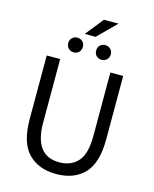

<svg xmlns="http://www.w3.org/2000/svg" viewBox="-138 -1041 916 1144"><g transform="rotate(15 320.0 -469.0)"><path d="M167 -655.8V-264.2Q167 -60.1 319.8 -60.1Q392.1 -60.1 434.3 -106.7Q476.6 -153.3 476.6 -264.2V-655.8H555.7V-265.6Q555.7 -117.7 492.4 -52.7Q429.2 12.2 319.8 12.2Q211.4 12.2 147.7 -53.2Q84 -118.7 84 -265.6V-655.8ZM448.2 -949.7 336.4 -838.4H269.5L358.4 -949.7ZM233.9 -805.7Q253.4 -805.7 266.1 -793.2Q278.8 -780.8 278.8 -761.2Q278.8 -740.7 266.1 -728Q253.4 -715.3 233.9 -715.3Q214.4 -715.3 201.4 -728.3Q188.5 -741.2 188.5 -761.2Q188.5 -780.3 201.7 -793Q214.8 -805.7 233.9 -805.7ZM405.8 -805.7Q424.8 -805.7 438 -793Q451.2 -780.3 451.2 -761.2Q451.2 -741.2 438.2 -728.3Q425.3 -715.3 405.8 -715.3Q386.2 -715.3 373.5 -728Q360.8 -740.7 360.8 -761.2Q360.8 -780.8 373.5 -793.2Q386.2 -805.7 405.8 -805.7Z"/></g></svg>

Font: Varta
Style: Regular
Weight: 400
Designer: Joana Correia, Viktoriya Grabowska, Eben Sorkin
Foundry: Sorkin Type
Version: Version 1.003; ttfautohint (v1.3) -l 8 -r 24 -G 200 -x 12 -H